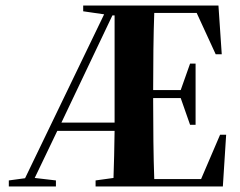

<svg xmlns="http://www.w3.org/2000/svg" viewBox="-20 -677 871 697"><path d="M396 -310C396 -285 396 -259 396 -232H203L388 -621H396ZM763 -480H785L773 -657H282V-636L358 -625L71 -30L12 -22V0H183V-22L106 -31L188 -202H396C395 -141 394 -80 392 -31L327 -22V0H789L801 -188H779L710 -27H540C537 -106 536 -217 536 -310V-321H636L670 -224H690V-446H670L636 -350H536V-354C536 -444 537 -552 540 -630H694Z"/></svg>

Font: Source Serif 4 Display
Style: Bold
Weight: 700
Designer: Frank Grießhammer
Foundry: Adobe Systems Incorporated
Version: Version 4.004;hotconv 1.0.117;makeotfexe 2.5.65602